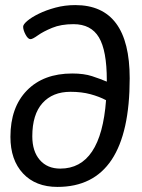

<svg xmlns="http://www.w3.org/2000/svg" viewBox="-20 -726 560 755"><path d="M206 9Q120 9 70.5 -44Q21 -97 21 -188Q21 -304 86 -370.5Q151 -437 264 -437Q310 -437 342 -426.5Q374 -416 400 -405V-411Q400 -527 369 -579Q338 -631 269 -631Q220 -631 185 -616.5Q150 -602 129 -587Q108 -572 100 -572Q90 -572 80.5 -590Q71 -608 71 -621Q71 -630 87.5 -644Q104 -658 132.5 -672Q161 -686 198 -696Q235 -706 276 -706Q490 -706 490 -418Q490 9 206 9ZM107 -190Q107 -131 136.5 -97Q166 -63 217 -63Q377 -63 397 -332Q371 -346 336 -355.5Q301 -365 257 -365Q187 -365 147 -320.5Q107 -276 107 -190Z"/></svg>

Font: Asap Condensed Condensed Regular
Style: Italic
Weight: 400
Width: 3
Italic angle: -6°
Designer: Pablo Cosgaya
Foundry: Omnibus-Type
Version: Version 3.001; ttfautohint (v1.8.4.7-5d5b)